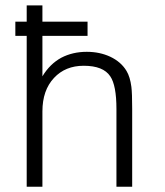

<svg xmlns="http://www.w3.org/2000/svg" viewBox="-20 -706 623 727"><path d="M311.5 -570.3V-624H140.6V-685.5H81.1V-624H38.1V-570.3H81.1V1H140.6V-284.2Q140.6 -364.3 184.6 -411.1Q227.5 -457 296.9 -457Q371.1 -457 397.5 -417Q420.9 -382.8 420.9 -293V1H480.5V-293.9Q480.5 -353.5 477.5 -377Q472.7 -415 459 -437.5Q438.5 -471.7 397.5 -491.2Q357.4 -509.8 308.6 -509.8Q254.9 -509.8 211.9 -487.3Q168.9 -463.9 140.6 -417V-570.3Z"/></svg>

Font: Dotum
Style: Regular
Weight: 400
Version: Version 2.21